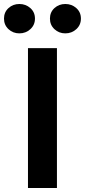

<svg xmlns="http://www.w3.org/2000/svg" viewBox="-64 -941 425 961"><path d="M186 -848Q186 -880 208.5 -900.5Q231 -921 263 -921Q295 -921 318 -900.5Q341 -880 341 -848Q341 -816 318 -795Q295 -774 263 -774Q231 -774 208.5 -795Q186 -816 186 -848ZM-44 -848Q-44 -880 -21.5 -900.5Q1 -921 33 -921Q65 -921 88 -900.5Q111 -880 111 -848Q111 -816 88 -795Q65 -774 33 -774Q1 -774 -21.5 -795Q-44 -816 -44 -848ZM76 -700H221V0H76Z"/></svg>

Font: Jost* Semi
Style: Regular
Weight: 600
Version: Version 3.7